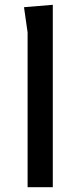

<svg xmlns="http://www.w3.org/2000/svg" viewBox="-20 -780 340 800"><path d="M95 0V-645L80 -750L200 -760V0Z"/></svg>

Font: B612
Style: Regular
Weight: 400
Designer: Nicolas Chauveau, Thomas Paillot, Jonathan Favre-Lamarine, Jean-Luc Vinot
Foundry: AIRBUS
Version: Version 1.008